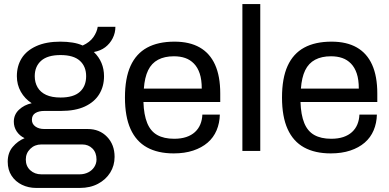

<svg xmlns="http://www.w3.org/2000/svg" viewBox="-20 -743 1917 945"><path d="M158 182Q120 182 88 166.5Q56 151 37 122Q18 93 18 53Q18 9 42.5 -20Q67 -49 101 -63Q76 -75 62 -96.5Q48 -118 48 -144Q48 -179 73.5 -203Q99 -227 136 -235Q102 -257 82.5 -291.5Q63 -326 63 -368Q63 -418 86.5 -456Q110 -494 158.5 -516Q207 -538 277 -538Q309 -538 337 -533.5Q365 -529 387 -519Q422 -535 439.5 -560Q457 -585 461 -611H548Q548 -581 534.5 -554.5Q521 -528 498 -510.5Q475 -493 442 -487Q467 -463 479.5 -433Q492 -403 492 -368Q492 -318 468.5 -279.5Q445 -241 398 -219Q351 -197 280 -197H198Q171 -197 154 -186.5Q137 -176 137 -153Q137 -133 154 -120.5Q171 -108 198 -108H412Q470 -108 507 -69.5Q544 -31 544 29Q544 72 522.5 106.5Q501 141 462.5 161.5Q424 182 373 182ZM183 115H372Q395 115 414 105.5Q433 96 444 79Q455 62 455 42Q455 8 435 -12Q415 -32 385 -32H183Q151 -32 129 -10.5Q107 11 107 42Q107 75 129 95Q151 115 183 115ZM278 -263Q342 -263 373 -291Q404 -319 404 -368Q404 -416 373 -444Q342 -472 278 -472Q214 -472 182.5 -444Q151 -416 151 -368Q151 -337 165 -313Q179 -289 207 -276Q235 -263 278 -263Z M835 12Q757 12 703.5 -17.5Q650 -47 622.5 -108Q595 -169 595 -263Q595 -358 622.5 -418.5Q650 -479 704 -508.5Q758 -538 839 -538Q913 -538 963 -509.5Q1013 -481 1038.5 -424.5Q1064 -368 1064 -283V-241H686Q688 -178 704.5 -137.5Q721 -97 754 -78.5Q787 -60 837 -60Q871 -60 896.5 -68.5Q922 -77 939.5 -93Q957 -109 966 -131Q975 -153 976 -179H1062Q1061 -137 1046 -101.5Q1031 -66 1002 -41Q973 -16 931 -2Q889 12 835 12ZM688 -307H973Q973 -351 963 -381Q953 -411 934.5 -430Q916 -449 891.5 -457.5Q867 -466 836 -466Q790 -466 758 -449Q726 -432 709 -397Q692 -362 688 -307Z M1173 0V-723H1261V0Z M1608 12Q1530 12 1476.5 -17.5Q1423 -47 1395.5 -108Q1368 -169 1368 -263Q1368 -358 1395.5 -418.5Q1423 -479 1477 -508.5Q1531 -538 1612 -538Q1686 -538 1736 -509.5Q1786 -481 1811.5 -424.5Q1837 -368 1837 -283V-241H1459Q1461 -178 1477.5 -137.5Q1494 -97 1527 -78.5Q1560 -60 1610 -60Q1644 -60 1669.5 -68.5Q1695 -77 1712.5 -93Q1730 -109 1739 -131Q1748 -153 1749 -179H1835Q1834 -137 1819 -101.5Q1804 -66 1775 -41Q1746 -16 1704 -2Q1662 12 1608 12ZM1461 -307H1746Q1746 -351 1736 -381Q1726 -411 1707.5 -430Q1689 -449 1664.5 -457.5Q1640 -466 1609 -466Q1563 -466 1531 -449Q1499 -432 1482 -397Q1465 -362 1461 -307Z"/></svg>

Font: Archivo SemiBold
Style: Regular
Weight: 400
Version: Version 2.001